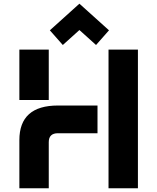

<svg xmlns="http://www.w3.org/2000/svg" viewBox="-20 -1001 836 1021"><path d="M402.3 -981.4 559.6 -839.8 490.7 -761.7 402.3 -841.3 314 -761.7 245.1 -839.8ZM713.4 0H557.1V-737.3H713.4ZM83 -469.2V-737.3H239.3V-469.2ZM83 0V-255.9Q83 -439.9 288.1 -439.9H498.5V-292.5H288.1Q239.3 -292.5 239.3 -245.1V0Z"/></svg>

Font: Newest Shape
Style: Bold
Weight: 700
Designer: Wojciech Kalinowski "wmk69" (wmk69@o2.pl)
Foundry: Wojciech Kalinowski "wmk69" (wmk69@o2.pl)
Version: Version 1.0.0; 2022-02-24